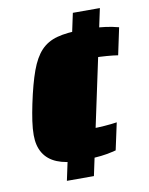

<svg xmlns="http://www.w3.org/2000/svg" viewBox="-81 -755 638 822"><g transform="rotate(-10 238.5 -344.0)"><path d="M207.4 -67.4Q152 -67.4 113.8 -83.3Q75.5 -99.1 56.2 -130.7Q36.8 -162.2 36.8 -209Q36.8 -236.7 41.6 -270Q46.4 -303.3 54.4 -341.6Q72.4 -427.6 92.1 -481.6Q111.8 -535.6 139.6 -565.1Q167.4 -594.6 210 -606.1Q252.7 -617.6 315.4 -617.6Q344.1 -617.6 369.8 -616.5Q395.5 -615.4 421.5 -612Q447.4 -608.6 477.2 -600.8L452.3 -483.3Q432.9 -486.4 403.8 -488.7Q374.7 -491 348.7 -491Q313.9 -491 293 -486.5Q272 -482 259.7 -467.5Q247.4 -452.9 238.2 -423.2Q229 -393.5 218.7 -342Q212.1 -310.6 208.4 -287.7Q204.6 -264.8 204.6 -248Q204.6 -225.6 212.8 -213.7Q221.1 -201.8 239 -197.7Q256.9 -193.6 286.4 -193.6Q311.1 -193.6 342.3 -195.8Q373.5 -198.1 396.5 -201.7L371.1 -84.2Q351.3 -79 329.4 -75.1Q307.5 -71.2 278.5 -69.3Q249.5 -67.4 207.4 -67.4ZM142.8 8 292.8 -696H410.3L260.3 8Z"/></g></svg>

Font: Saira Thin
Style: Italic
Weight: 100
Italic angle: -12°
Designer: Hector Gatti with collaboration of the Omnibus-Type team
Foundry: Omnibus-Type
Version: Version 1.101